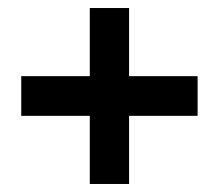

<svg xmlns="http://www.w3.org/2000/svg" viewBox="-20 -565 546 479"><path d="M33 -375H473V-276H33ZM204 -545H302V-106H204Z"/></svg>

Font: Alexandria SemiBold
Style: Regular
Weight: 600
Designer: Mohamed Gaber
Foundry: Kief Type Foundry
Version: Version 5.100